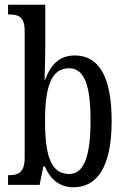

<svg xmlns="http://www.w3.org/2000/svg" viewBox="-20 -780 533 810"><path d="M290 10C390 10 451 -76 451 -269C451 -461 395 -546 295 -546C229 -546 193 -505 170 -443H168C169 -474 171 -539 171 -575V-760H14V-719H20C55 -719 84 -711 84 -651V-113C84 -50 54 -41 20 -41H14V0H147L163 -78H169C191 -26 229 10 290 10ZM272 -46C194 -46 170 -125 170 -270C170 -414 196 -492 271 -492C336 -492 362 -421 362 -271C362 -125 336 -46 272 -46Z"/></svg>

Font: Noto Serif Tamil ExtraCondensed
Style: Italic
Weight: 400
Width: 2
Italic angle: -12°
Designer: Indian Type Foundry, Tom Grace, and the Monotype Design Team
Foundry: Monotype Imaging Inc.
Version: Version 2.003